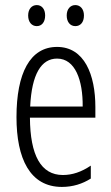

<svg xmlns="http://www.w3.org/2000/svg" viewBox="-20 -727 439 757"><path d="M91 -666C91 -640 105 -624 125 -624C144 -624 158 -639 158 -666C158 -692 144 -707 125 -707C105 -707 91 -691 91 -666ZM243 -666C243 -640 257 -624 277 -624C297 -624 311 -639 311 -666C311 -692 296 -707 277 -707C258 -707 243 -692 243 -666ZM205 -542C98 -542 45 -438 45 -265C45 -102 98 10 224 10C267 10 305 -2 338 -23V-74C301 -49 265 -37 228 -37C141 -37 99 -115 98 -263H356V-305C356 -432 313 -542 205 -542ZM205 -496C277 -496 307 -410 306 -307H99C105 -435 143 -496 205 -496Z"/></svg>

Font: Noto Sans Lao Looped ExtraCondensed Light
Style: Regular
Weight: 300
Width: 2
Designer: Mark Frömberg, Ben Mitchell
Foundry: The Fontpad Ltd
Version: Version 1.002